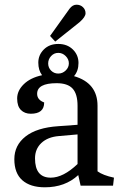

<svg xmlns="http://www.w3.org/2000/svg" viewBox="-20 -790 528 817"><path d="M171 7Q109 7 75 -23Q41 -53 41 -112.5Q41 -172 89 -209.5Q137 -247 228 -253L310 -259V-340Q310 -390 289 -413Q268 -436 221 -436Q138 -436 138 -391Q138 -365 168 -354Q168 -306 111 -306Q85 -306 69 -322Q53 -338 53 -371Q53 -404 81 -431.5Q109 -459 159 -470Q143 -491 143 -523.5Q143 -556 166.5 -579.5Q190 -603 228 -603Q266 -603 290 -579.5Q314 -556 314 -522Q314 -488 295 -466Q395 -437 395 -340V-61Q418 -44 465 -34L461 0H323L313 -45Q257 7 171 7ZM129 -116Q129 -34 196 -34Q249 -34 310 -92V-218L230 -211Q183 -207 156 -181.5Q129 -156 129 -116ZM276 -753Q289 -770 305.5 -770Q322 -770 333 -759.5Q344 -749 344 -733.5Q344 -718 319 -696L215 -613L193 -637ZM197.5 -489.5Q210 -477 228 -477Q246 -477 259.5 -490Q273 -503 273 -520.5Q273 -538 259.5 -551.5Q246 -565 228 -565Q210 -565 197.5 -551.5Q185 -538 185 -520Q185 -502 197.5 -489.5Z"/></svg>

Font: Caladea
Style: Regular
Weight: 400
Designer: Carolina Giovagnoli and Andres Torresi
Foundry: Carolina Giovagnoli and Andres Torresi
Version: Version 1.002